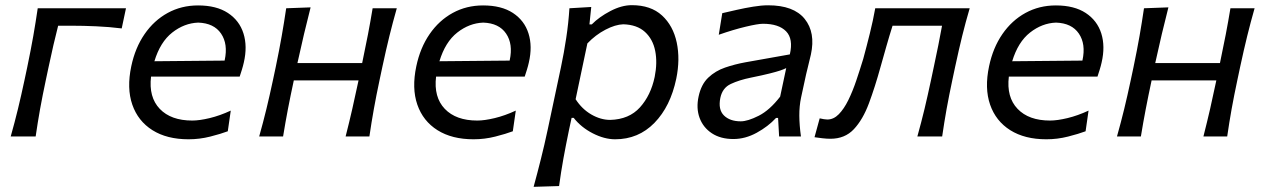

<svg xmlns="http://www.w3.org/2000/svg" viewBox="-20 -528 4896 743"><path d="M21.5 0Q37 -55 49.5 -106.5Q62 -158 75 -219L85.5 -268.5Q99.5 -336 108.8 -388.8Q118 -441.5 126 -496H467.5L451 -418Q403 -424 352.8 -426.2Q302.5 -428.5 255 -428.5H205Q187 -358.5 168 -268.5L157.5 -219Q144.5 -158 135.2 -106.5Q126 -55 118 0Z M709.5 11Q626 11 570 -24.2Q514 -59.5 492 -123Q470 -186.5 488 -271.5Q503 -343 539.5 -396Q576 -449 629 -478Q682 -507 746.5 -507Q817.5 -507 862 -477.8Q906.5 -448.5 922.2 -398.5Q938 -348.5 923.5 -286Q920.5 -272.5 916 -258Q911.5 -243.5 907.5 -231.5H564.5Q555 -152 598.2 -106.8Q641.5 -61.5 724 -61.5Q752 -61.5 791.5 -71Q831 -80.5 873 -100L861.5 -20Q835 -10 793.8 0.5Q752.5 11 709.5 11ZM747 -440.5Q693 -438.5 646.5 -402Q600 -365.5 577.5 -291L849 -293.5L849.5 -295Q863 -357.5 835.5 -398Q808 -438.5 747 -440.5Z M983 0Q998.5 -55 1011 -106.5Q1023.5 -158 1036.5 -219L1047 -268.5Q1061 -336 1070.2 -388.8Q1079.5 -441.5 1087.5 -496L1182 -499.5Q1168.5 -447 1156.5 -396.2Q1144.5 -345.5 1131 -284H1381.5Q1394.5 -345.5 1404 -395Q1413.5 -444.5 1422 -496H1515.5Q1500 -441.5 1487 -388.8Q1474 -336 1459.5 -268.5L1449 -219Q1436 -158 1426.8 -106.5Q1417.5 -55 1409.5 0H1317.5Q1331.5 -55 1343.2 -106.2Q1355 -157.5 1367.5 -217H1117Q1104 -156.5 1094.2 -105.8Q1084.5 -55 1075.5 0Z M1812.5 11Q1729 11 1673 -24.2Q1617 -59.5 1595 -123Q1573 -186.5 1591 -271.5Q1606 -343 1642.5 -396Q1679 -449 1732 -478Q1785 -507 1849.5 -507Q1920.5 -507 1965 -477.8Q2009.5 -448.5 2025.2 -398.5Q2041 -348.5 2026.5 -286Q2023.5 -272.5 2019 -258Q2014.5 -243.5 2010.5 -231.5H1667.5Q1658 -152 1701.2 -106.8Q1744.5 -61.5 1827 -61.5Q1855 -61.5 1894.5 -71Q1934 -80.5 1976 -100L1964.5 -20Q1938 -10 1896.8 0.5Q1855.5 11 1812.5 11ZM1850 -440.5Q1796 -438.5 1749.5 -402Q1703 -365.5 1680.5 -291L1952 -293.5L1952.5 -295Q1966 -357.5 1938.5 -398Q1911 -438.5 1850 -440.5Z M2045 195Q2060 140 2073.2 87.2Q2086.5 34.5 2099.5 -26.5L2151 -269Q2162.5 -323.5 2171.2 -381.2Q2180 -439 2183.5 -496L2268 -501L2261 -433.5H2270Q2298.5 -462.5 2342 -485.2Q2385.5 -508 2425 -508Q2498.5 -508 2541.8 -468.2Q2585 -428.5 2598.8 -363.5Q2612.5 -298.5 2597 -223.5Q2574.5 -116 2512.5 -52.5Q2450.5 11 2360.5 11Q2319 11 2274 -12Q2229 -35 2200 -72H2192L2181.5 -23Q2169.5 35 2160.2 86Q2151 137 2143.5 192ZM2341.5 -64Q2414.5 -66 2456.5 -112.5Q2498.5 -159 2513.5 -230.5Q2524.5 -285.5 2515.5 -331Q2506.5 -376.5 2475.8 -404.5Q2445 -432.5 2392 -434Q2361 -433 2322.8 -413Q2284.5 -393 2253 -360L2207.5 -144Q2232 -106 2268.2 -85Q2304.5 -64 2341.5 -64Z M2818 10Q2768.5 10 2734.8 -12.2Q2701 -34.5 2687.2 -72Q2673.5 -109.5 2683.5 -155Q2693.5 -201.5 2720.8 -227.5Q2748 -253.5 2785.8 -266.5Q2823.5 -279.5 2865 -287L3036.5 -317.5Q3050.5 -377.5 3022 -406.8Q2993.5 -436 2932.5 -436Q2913 -436 2865 -424.5Q2817 -413 2761.5 -393.5L2775 -477Q2799 -482.5 2830.8 -489.8Q2862.5 -497 2894.5 -502.2Q2926.5 -507.5 2952.5 -507.5Q3051.5 -507.5 3094 -454.8Q3136.5 -402 3118 -317Q3113 -294 3106.2 -268Q3099.5 -242 3093 -210.5L3080 -150.5Q3073 -117.5 3073.2 -80.2Q3073.5 -43 3079.5 0H2995L2991 -71.5H2983Q2952.5 -38.5 2908.2 -14.2Q2864 10 2818 10ZM2846.5 -58.5Q2873.5 -58.5 2916 -80Q2958.5 -101.5 2999 -154L3022.5 -264.5Q3013.5 -260 2999.5 -255.2Q2985.5 -250.5 2959 -243.8Q2932.5 -237 2885.5 -227.5Q2841 -218.5 2808.2 -203.2Q2775.5 -188 2767.5 -149Q2758.5 -104 2781.5 -81.2Q2804.5 -58.5 2846.5 -58.5Z M3193.5 9Q3180 9 3162.2 7Q3144.5 5 3132 3L3152 -70Q3160 -68 3168.2 -66.8Q3176.5 -65.5 3181.5 -65.5Q3206 -65.5 3226 -86Q3246 -106.5 3262.8 -140.5Q3279.5 -174.5 3293.5 -216Q3307.5 -257.5 3320.5 -300Q3334 -349.5 3346.2 -399Q3358.5 -448.5 3367 -496H3732.5Q3716.5 -441.5 3703.5 -388.8Q3690.5 -336 3676 -268.5L3665.5 -219Q3652.5 -158 3643.2 -106.5Q3634 -55 3626 0H3530Q3545.5 -55.5 3557.8 -106.8Q3570 -158 3583 -219L3593.5 -268.5Q3603.5 -315.5 3611.2 -353.5Q3619 -391.5 3625.5 -428.5H3434Q3421.5 -389 3410 -348.5Q3398.5 -308 3387.5 -269Q3366 -191 3342.5 -128Q3319 -65 3284.2 -28Q3249.5 9 3193.5 9Z M4029 11Q3945.5 11 3889.5 -24.2Q3833.5 -59.5 3811.5 -123Q3789.5 -186.5 3807.5 -271.5Q3822.5 -343 3859 -396Q3895.5 -449 3948.5 -478Q4001.5 -507 4066 -507Q4137 -507 4181.5 -477.8Q4226 -448.5 4241.8 -398.5Q4257.5 -348.5 4243 -286Q4240 -272.5 4235.5 -258Q4231 -243.5 4227 -231.5H3884Q3874.5 -152 3917.8 -106.8Q3961 -61.5 4043.5 -61.5Q4071.5 -61.5 4111 -71Q4150.5 -80.5 4192.5 -100L4181 -20Q4154.5 -10 4113.2 0.5Q4072 11 4029 11ZM4066.5 -440.5Q4012.5 -438.5 3966 -402Q3919.5 -365.5 3897 -291L4168.5 -293.5L4169 -295Q4182.5 -357.5 4155 -398Q4127.5 -438.5 4066.5 -440.5Z M4302.5 0Q4318 -55 4330.5 -106.5Q4343 -158 4356 -219L4366.5 -268.5Q4380.5 -336 4389.8 -388.8Q4399 -441.5 4407 -496L4501.5 -499.5Q4488 -447 4476 -396.2Q4464 -345.5 4450.5 -284H4701Q4714 -345.5 4723.5 -395Q4733 -444.5 4741.5 -496H4835Q4819.5 -441.5 4806.5 -388.8Q4793.5 -336 4779 -268.5L4768.5 -219Q4755.5 -158 4746.2 -106.5Q4737 -55 4729 0H4637Q4651 -55 4662.8 -106.2Q4674.5 -157.5 4687 -217H4436.5Q4423.5 -156.5 4413.8 -105.8Q4404 -55 4395 0Z"/></svg>

Font: Commissioner Flair
Style: Italic
Weight: 400
Italic angle: -12°
Designer: Kostas Bartsokas
Foundry: Kostas Bartsokas
Version: Version 1.000; ttfautohint (v1.8.3)